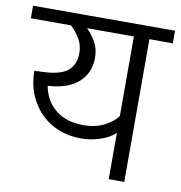

<svg xmlns="http://www.w3.org/2000/svg" viewBox="-83 -698 723 767"><g transform="rotate(10 278.0 -315.0)"><path d="M471 -579V0H408V-188Q401 -181 389 -173Q377 -165 359.5 -158Q342 -151 319 -146Q296 -141 267 -141Q224 -141 183.5 -156Q143 -171 111.5 -200.5Q80 -230 60.5 -273.5Q41 -317 40 -375L68 -376Q144 -378 174.5 -403Q205 -428 205 -475Q205 -507 190.5 -532Q176 -557 153 -579H-10V-630H566V-579ZM408 -256V-579H218Q237 -561 253.5 -533Q270 -505 270 -468Q270 -407 228 -368.5Q186 -330 103 -325Q114 -265 157.5 -230Q201 -195 270 -195Q321 -195 357 -214.5Q393 -234 408 -256Z"/></g></svg>

Font: Ek Mukta Light
Style: Regular
Weight: 300
Designer: Girish Dalvi and Yashodeep Gholap
Foundry: Ek Type
Version: Version 2.538;PS 1.002;hotconv 16.6.51;makeotf.lib2.5.65220;